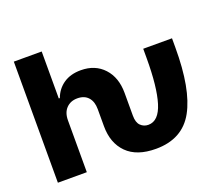

<svg xmlns="http://www.w3.org/2000/svg" viewBox="-122 -902 1238 1084"><g transform="rotate(-20 497.5 -359.5)"><path d="M642.1 9.8Q527.3 9.8 468 -49.8Q408.7 -109.4 408.7 -210.9V-313.5Q408.7 -358.9 385.7 -384.5Q362.8 -410.2 320.8 -410.2Q279.8 -410.2 254.4 -384Q229 -357.9 229 -311V0H55.2V-727.5H222.7V-445.3H229Q247.6 -495.6 289.6 -524.2Q331.5 -552.7 393.1 -552.7Q479 -552.7 530.8 -496.6Q582.5 -440.4 582.5 -347.7V-210.9Q582.5 -169.4 601.6 -150.9Q620.6 -132.3 647.9 -132.3Q710 -132.3 738.3 -224.1Q766.6 -315.9 766.6 -489.7V-545.9H939.5V-489.7Q939.9 -241.2 870.8 -115.7Q801.8 9.8 642.1 9.8Z"/></g></svg>

Font: Inter Extra Bold
Style: Regular
Weight: 800
Designer: Rasmus Andersson
Foundry: rsms
Version: Version 4.000;git-3c8e0fc